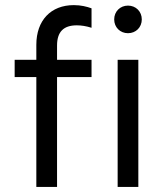

<svg xmlns="http://www.w3.org/2000/svg" viewBox="-20 -741 634 761"><path d="M38.1 -435.5H124V0H206.1V-435.5H342.8V-503.9H206.1V-560.5C206.1 -614.3 231.4 -640.6 284.2 -640.6C301.8 -640.6 321.3 -637.7 342.8 -630.9V-708C324.2 -714.8 300.8 -720.7 272.5 -720.7C181.6 -720.7 124 -660.2 124 -563.5V-503.9H38.1ZM446.3 0H528.3V-503.9H446.3ZM487.3 -609.4C518.6 -609.4 542 -632.8 542 -664.1C542 -695.3 518.6 -718.8 487.3 -718.8C456.1 -718.8 432.6 -695.3 432.6 -664.1C432.6 -632.8 456.1 -609.4 487.3 -609.4Z"/></svg>

Font: Wanted Sans
Style: Regular
Weight: 400
Designer: Original Design by Kil Hyung-jin and Kang Hanbin, Wanted Lab, Inc; Hangeul from Source Han Sans by Jang Soo-young and Ka
Foundry: Wanted Lab, Inc.
Version: Version 1.001;Glyphs 3.2 (3227)